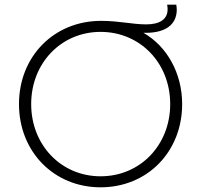

<svg xmlns="http://www.w3.org/2000/svg" viewBox="-20 -794 857 819"><path d="M409 5C608 5 757 -146 757 -350C757 -481 693 -596 592 -654H602C686 -654 734 -689 734 -753C734 -760 733 -767 732 -774H693C694 -767 695 -761 695 -755C695 -712 662 -690 604 -690C544 -690 490 -705 411 -705C211 -705 61 -554 61 -350C61 -147 210 5 409 5ZM409 -42C241 -42 113 -175 113 -350C113 -525 241 -658 409 -658C578 -658 706 -525 706 -350C706 -175 578 -42 409 -42Z"/></svg>

Font: Chess Sans Light
Style: Regular
Weight: 300
Designer: Wolf Bōese
Foundry: Wolf Bōese
Version: Version 7.223;Glyphs 3.3 (3306)